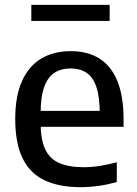

<svg xmlns="http://www.w3.org/2000/svg" viewBox="-20 -764 567 794"><path d="M313.5 10Q223.5 10 163.2 -19Q103 -48 73 -110.2Q43 -172.5 43 -272Q43 -366 70.8 -428.2Q98.5 -490.5 150 -521.5Q201.5 -552.5 273 -552.5Q343 -552.5 391.8 -521.5Q440.5 -490.5 465.8 -427.8Q491 -365 491 -269.5V-239.5H101V-305.5H412.5L392.5 -294.5Q392.5 -363.5 378.5 -404.5Q364.5 -445.5 337.5 -463.2Q310.5 -481 272 -481Q233.5 -481 205.8 -463.5Q178 -446 163 -405Q148 -364 148 -294.5V-255.5Q148 -188 166.5 -147.8Q185 -107.5 224.5 -90Q264 -72.5 327 -72.5Q358 -72.5 392 -77.8Q426 -83 463 -93V-11Q422.5 0 386 5Q349.5 10 313.5 10ZM109.5 -677.5V-744H433.5V-677.5Z"/></svg>

Font: Encode Sans Condensed Thin Medium
Style: Regular
Weight: 500
Version: Version 3.002